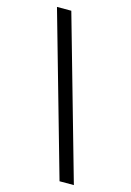

<svg xmlns="http://www.w3.org/2000/svg" viewBox="-137 -859 723 1061"><g transform="rotate(15 224.5 -328.5)"><path d="M52 -792H134L397 135H315Z"/></g></svg>

Font: ukorean25
Style: Book
Weight: 400
Designer: Jelle Bosma - Monotype Design Team
Foundry: Monotype Imaging Inc.
Version: Version 2.003